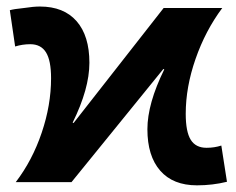

<svg xmlns="http://www.w3.org/2000/svg" viewBox="-20 -552 716 582"><path d="M478 -341.8 475.1 -342.8 196.8 0H27.8Q78.1 -65.9 106.4 -149.7Q134.8 -233.4 134.8 -314.9Q134.8 -368.7 119.4 -393.3Q104 -418 71.8 -418Q48.3 -418 25.9 -411.1L9.8 -521Q20 -524.4 53.2 -527.8Q81.5 -532.2 101.1 -532.2Q173.3 -532.2 212.2 -487.8Q251 -443.4 251 -361.8Q251 -283.2 200.2 -180.2L203.1 -179.2L476.1 -527.8H653.8Q602.5 -459 572.8 -373.5Q543 -288.1 543 -207Q543 -152.8 558.1 -128.4Q573.2 -104 606 -104Q629.9 -104 650.9 -110.8L668 -1Q624 9.8 577.1 9.8Q504.4 9.8 465.6 -34.7Q426.8 -79.1 426.8 -160.2Q426.8 -237.8 478 -341.8Z"/></svg>

Font: Libra Sans Modern
Style: Bold
Weight: 700
Foundry: Stefan Peev, Context Ltd
Version: Version 1.000